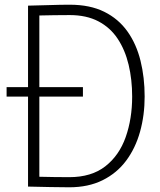

<svg xmlns="http://www.w3.org/2000/svg" viewBox="-20 -792 679 815"><path d="M332 -422V-382H8V-422ZM276 -772Q362 -772 422.5 -742Q483 -712 521 -658.5Q559 -605 576.5 -534Q594 -463 594 -382Q594 -303 574.5 -233Q555 -163 515.5 -110Q476 -57 415.5 -27Q355 3 274 3Q234 3 192.5 2Q151 1 99 0V-768Q151 -769 193.5 -770.5Q236 -772 276 -772ZM274 -40Q368 -40 427 -86Q486 -132 513.5 -210Q541 -288 541 -382Q541 -454 526 -517Q511 -580 479.5 -627.5Q448 -675 397.5 -701.5Q347 -728 276 -728Q248 -728 210.5 -727.5Q173 -727 132 -726L147 -740V-28L132 -42Q173 -41 209 -40.5Q245 -40 274 -40Z"/></svg>

Font: Yaldevi ExtraLight
Style: Regular
Weight: 200
Designer: Sol Matas, Rajitha Manaperi, Kosala Senevirathne
Foundry: Mooniak
Version: Version 1.100